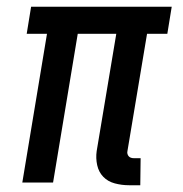

<svg xmlns="http://www.w3.org/2000/svg" viewBox="-20 -540 540 568"><path d="M395 8H362Q340 8 319.5 2.5Q299 -3 285.5 -17Q272 -31 267.5 -51.5Q263 -72 266 -93L324 -440H210L137 0H46L119 -440H59L72 -520H488L475 -440H415L357 -93Q356 -89 357 -85Q358 -81 360.5 -78Q363 -75 367 -73.5Q371 -72 376 -72H396Z"/></svg>

Font: Iosevka Medium
Style: Italic
Weight: 500
Italic angle: -9°
Monospace: yes
Designer: Belleve Invis
Foundry: Belleve Invis
Version: Version 32.5.0; ttfautohint (v1.8.4)